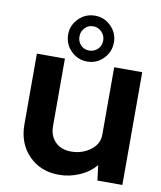

<svg xmlns="http://www.w3.org/2000/svg" viewBox="-87 -847 775 922"><g transform="rotate(10 301.0 -386.5)"><path d="M189.9 -667Q189.9 -711.9 222.9 -744.9Q255.9 -777.8 302 -777.8Q348.1 -777.8 380.6 -744.9Q413.1 -711.9 413.1 -667Q413.1 -620.1 380.6 -587.2Q348.1 -554.2 302 -554.2Q255.9 -554.2 222.9 -587.2Q189.9 -620.1 189.9 -667ZM301.8 -726.1Q277.8 -726.1 261.5 -708.5Q245.1 -690.9 245.1 -667Q245.1 -641.1 261.5 -624.5Q277.8 -607.9 301.8 -607.9Q326.7 -607.9 343.8 -624.5Q360.8 -641.1 360.8 -667Q360.8 -690.9 343.8 -708.5Q326.7 -726.1 301.8 -726.1ZM571.8 -549.8V0H450.2L440.9 -74.2Q411.1 -37.1 362.5 -16.1Q314 4.9 263.2 4.9Q172.4 4.9 115.2 -54Q58.1 -112.8 58.1 -205.1V-549.8H194.8V-221.2Q194.8 -173.3 223.4 -144.3Q252 -115.2 300.8 -115.2Q354 -115.2 394.5 -145Q435.1 -174.8 435.1 -221.2V-549.8Z"/></g></svg>

Font: Oakes Grotesk
Style: SemiBold
Weight: 600
Designer: Samuel Oakes
Foundry: Samuel Oakes
Version: Version 1.0 | wf-rip DC20170320